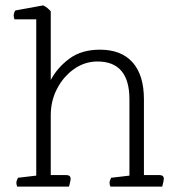

<svg xmlns="http://www.w3.org/2000/svg" viewBox="-20 -695 656 715"><path d="M584 0H391Q388 -8 388 -14Q388 -22 394 -33L462 -41V-325Q462 -466 343 -466Q296 -466 256.5 -438.5Q217 -411 193 -365.5Q169 -320 169 -266V-43H227Q243 -43 243 -29Q243 -23 239 -8L237 0H44Q41 -8 41 -14Q41 -22 47 -33L115 -41V-623H34Q31 -630 31 -637Q31 -646 37 -656L141 -675Q158 -666 169 -653V-397Q194 -444 239 -477Q284 -510 352 -510Q432 -510 474 -462.5Q516 -415 516 -325V-43H574Q590 -43 590 -29Q590 -23 586 -8Z"/></svg>

Font: Scope One
Style: Regular
Weight: 400
Designer: Dalton Maag Ltd
Foundry: Dalton Maag Ltd
Version: Version 1.002; ttfautohint (v1.4.1) -l 11 -r 50 -G 50 -x 14 